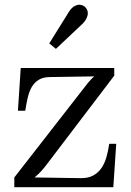

<svg xmlns="http://www.w3.org/2000/svg" viewBox="-20 -785 551 805"><path d="M40 0V-41Q342.8 -430.7 350.3 -439.5Q357.9 -448.2 364.5 -455.1Q371.1 -461.9 376 -464.8L188 -461.9Q160.2 -461.4 142.1 -450.2Q124 -439 113 -419.9Q102.1 -400.9 96.2 -375.2Q90.3 -349.6 85.9 -320.8H55.2L66.9 -500H459V-467.8L177.2 -97.2Q170.9 -88.9 165.3 -82Q159.7 -75.2 153.8 -68.6Q147.9 -62 141.1 -55.4Q134.3 -48.8 125 -41L317.9 -38.1Q349.1 -37.6 370.1 -48.8Q391.1 -60.1 404.8 -79.6Q418.5 -99.1 426 -125.5Q433.6 -151.9 438 -182.1H467.3L455.1 0ZM214.4 -580.1 186.5 -603 270.5 -737.8Q281.7 -753.9 292.7 -759.5Q303.7 -765.1 311.8 -765.1Q319.8 -765.1 327.4 -762Q335 -758.8 339.8 -752.4Q344.7 -746.1 346.4 -740.7Q348.1 -735.4 348.1 -729Q348.1 -723.6 346.7 -718.8Q345.2 -713.9 343.8 -710.4Q339.4 -699.2 326.7 -686Z"/></svg>

Font: Lora
Style: Regular
Weight: 400
Designer: Olga Karpushina, Alexei Vanyashin
Foundry: Cyreal (www.cyreal.org, a@cyreal.org)
Version: Version 1.014